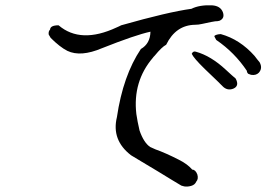

<svg xmlns="http://www.w3.org/2000/svg" viewBox="-20 -662 1040 721"><path d="M717 20Q712 32 698 36Q684 40 672 38L661 35Q646 26 623.5 12.5Q601 -1 572 -19Q538 -39 513.5 -54Q489 -69 472 -79Q398 -136 419 -222Q442 -378 509 -478Q544 -498 545 -543Q517 -537 471.5 -521.5Q426 -506 363 -481Q283 -447 233 -471Q219 -478 203 -490.5Q187 -503 170 -520Q170 -520 168.5 -523Q167 -526 163 -532Q161 -544 168 -551Q169 -567 200 -567Q283 -496 418 -559Q423 -561 427 -563Q431 -565 435 -567Q523 -592 589 -607.5Q655 -623 699 -629Q729 -644 776 -642Q808 -640 817 -616Q825 -593 804 -584Q800 -583 796.5 -582.5Q793 -582 788 -582Q786 -582 773.5 -579.5Q761 -577 738 -572Q725 -569 713 -569Q640 -568 604 -494Q588 -486 561 -453Q555 -447 554 -445Q478 -356 492 -234Q494 -220 497 -204.5Q500 -189 504 -172Q520 -126 544 -110Q549 -108 554 -105.5Q559 -103 564 -101Q601 -88 652 -62Q684 -46 702 -25Q714 -25 721 -7Q726 10 717 20ZM952 -389Q941 -378 923 -381Q923 -381 920 -382Q917 -383 912 -385Q907 -390 907 -396Q861 -465 792 -512Q784 -526 785 -527Q791 -533 809 -534Q881 -514 936 -452Q941 -445 946 -439Q951 -433 955 -428Q967 -406 952 -389ZM856 -329Q833 -320 815 -339Q813 -342 749 -403Q707 -444 700 -460Q705 -471 715 -468Q744 -460 772 -443Q800 -426 827 -401Q841 -388 850.5 -379.5Q860 -371 865 -367Q880 -339 856 -329Z"/></svg>

Font: New Tegomin
Style: Regular
Weight: 400
Designer: Kyosuke Nagai
Version: Version 1.000